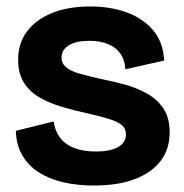

<svg xmlns="http://www.w3.org/2000/svg" viewBox="-20 -559 569 593"><path d="M270 14Q217 14 173.5 3.5Q130 -7 98.5 -27.5Q67 -48 48.5 -80Q30 -112 29 -155L146 -184Q149 -156 165 -134.5Q181 -113 209 -102Q237 -91 277 -91Q319 -91 344 -104.5Q369 -118 369 -144Q369 -162 356.5 -172.5Q344 -183 318.5 -191Q293 -199 254 -208Q212 -217 173 -228.5Q134 -240 103 -257.5Q72 -275 54 -303.5Q36 -332 36 -374Q36 -425 63 -461.5Q90 -498 140 -518.5Q190 -539 259 -539Q322 -539 372 -520.5Q422 -502 453 -465.5Q484 -429 487 -372L367 -345Q366 -373 352 -393Q338 -413 313.5 -423Q289 -433 256 -433Q215 -433 192.5 -419Q170 -405 170 -381Q170 -363 184.5 -351Q199 -339 226 -331.5Q253 -324 292 -315Q329 -308 366.5 -297.5Q404 -287 435 -269.5Q466 -252 485 -223.5Q504 -195 504 -150Q504 -99 476.5 -62.5Q449 -26 397 -6Q345 14 270 14Z"/></svg>

Font: Bricolage Grotesque 28pt
Style: Bold
Weight: 700
Designer: Mathieu Triay
Foundry: Atelier Triay
Version: Version 1.000;gftools[0.9.30]